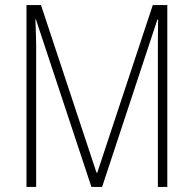

<svg xmlns="http://www.w3.org/2000/svg" viewBox="-20 -827 761 754"><path d="M339 -93H381L598 -750H601C600 -696 600 -667 600 -649V-93H637V-807H580L362 -149H359L141 -807H84V-93H122V-650C122 -670 121 -697 119 -751H121Z"/></svg>

Font: Noto Sans Telugu UI Condensed ExtraLight
Style: Regular
Weight: 200
Width: 3
Designer: Jelle Bosma - Monotype Design Team
Foundry: Monotype Imaging Inc.
Version: Version 2.005